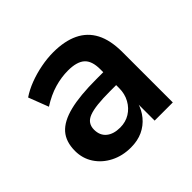

<svg xmlns="http://www.w3.org/2000/svg" viewBox="-132 -663 822 822"><g transform="rotate(-45 279.0 -252.0)"><path d="M229 10Q178 10 137 -11Q96 -32 72.5 -68Q49 -104 49 -149Q49 -205 78 -238Q107 -271 169 -286.5Q231 -302 332 -302H389V-224H336Q291 -224 259.5 -220.5Q228 -217 208.5 -209.5Q189 -202 180 -188.5Q171 -175 171 -156Q171 -121 194 -102Q217 -83 257 -83Q290 -83 316 -99Q342 -115 357.5 -143Q373 -171 373 -206V-320Q373 -371 348.5 -392.5Q324 -414 271 -414Q231 -414 189.5 -402Q148 -390 104 -362L69 -453Q97 -472 132.5 -485.5Q168 -499 207 -506.5Q246 -514 282 -514Q350 -514 397 -491.5Q444 -469 468 -423Q492 -377 492 -304V0H382V-105H385Q375 -71 353.5 -45Q332 -19 301 -4.5Q270 10 229 10Z"/></g></svg>

Font: Nunitoga
Style: Bold
Weight: 700
Designer: Vernon Adams
Foundry: Vernon Adams
Version: Version 1.0